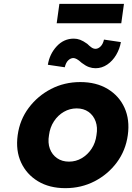

<svg xmlns="http://www.w3.org/2000/svg" viewBox="-20 -969 688 999"><path d="M320 10Q237 10 177.5 -26Q118 -62 89.5 -124Q61 -186 72 -266Q83 -346 129.5 -408Q176 -470 245.5 -506Q315 -542 398 -542Q481 -542 540.5 -506Q600 -470 628 -408Q656 -346 645 -266Q634 -186 588 -124Q542 -62 472.5 -26Q403 10 320 10ZM339 -128Q375 -128 405.5 -146Q436 -164 456.5 -195Q477 -226 482 -266Q489 -306 477.5 -337.5Q466 -369 440.5 -387Q415 -405 379 -405Q343 -405 312 -387Q281 -369 260.5 -337.5Q240 -306 235 -266Q228 -226 239.5 -195Q251 -164 277 -146Q303 -128 339 -128ZM477 -614Q460 -614 443 -620Q426 -626 405 -642Q390 -656 379.5 -661.5Q369 -667 362 -667Q348 -667 335.5 -655.5Q323 -644 317 -619L229 -632Q238 -688 275 -728Q312 -768 364 -768Q381 -768 397 -762Q413 -756 434 -741Q445 -730 455.5 -722.5Q466 -715 477 -715Q491 -715 503.5 -727.5Q516 -740 521 -763L609 -750Q603 -715 584.5 -683.5Q566 -652 538 -633Q510 -614 477 -614ZM275 -848 289 -949H625L611 -848Z"/></svg>

Font: Lexend
Style: Bold Italic
Weight: 700
Italic angle: -8.13011°
Designer: Bonnie Shaver-Troup, Thomas Jockin
Foundry: Lexend
Version: Version 1.007